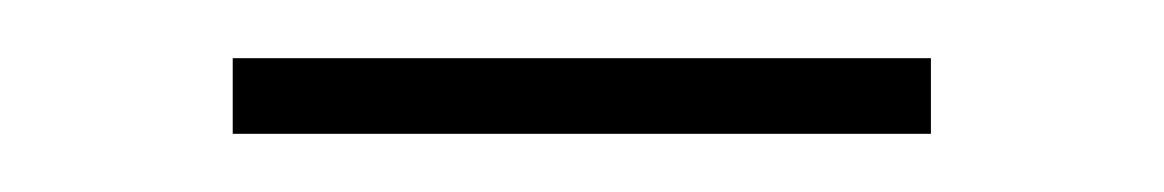

<svg xmlns="http://www.w3.org/2000/svg" viewBox="-20 -308 400 66"><path d="M60 -262V-288H300V-262Z"/></svg>

Font: Bodoni Moda 9pt
Style: Bold
Weight: 700
Designer: Owen Earl
Foundry: indestructible type
Version: Version 2.005